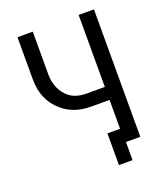

<svg xmlns="http://www.w3.org/2000/svg" viewBox="-151 -833 888 1037"><g transform="rotate(-20 293.0 -314.0)"><path d="M430.2 0V104H352.1V-78.1H424.8V-244.1H319.3Q219.7 -244.1 154.3 -300.8Q73.2 -371.1 73.2 -488.3V-732.4H161.1V-488.3Q161.1 -410.6 207.5 -361.3Q247.6 -318.8 319.3 -318.8H424.8V-732.4H512.7V0Z"/></g></svg>

Font: Consola Mono
Style: Book
Weight: 400
Monospace: yes
Designer: Wojciech Kalinowski "wmk69" (wmk69@o2.pl)
Foundry: Wojciech Kalinowski "wmk69" (wmk69@o2.pl)
Version: Version 2.1.0